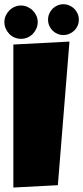

<svg xmlns="http://www.w3.org/2000/svg" viewBox="-33 -880 385 889"><path d="M288.6 -687.5 234.9 -22.5 28.8 -11.7V-673.8ZM332 -789.1Q332 -773.9 326.4 -761Q320.8 -748 311 -738.5Q301.3 -729 288.1 -723.4Q274.9 -717.8 259.8 -717.8Q245.6 -717.8 232.7 -723.4Q219.7 -729 210.2 -738.5Q200.7 -748 195.1 -761Q189.5 -773.9 189.5 -789.1Q189.5 -803.7 195.1 -816.7Q200.7 -829.6 210.2 -839.4Q219.7 -849.1 232.7 -854.7Q245.6 -860.4 259.8 -860.4Q274.9 -860.4 288.1 -854.7Q301.3 -849.1 311 -839.4Q320.8 -829.6 326.4 -816.7Q332 -803.7 332 -789.1ZM141.6 -778.3Q141.6 -762.2 135.5 -748Q129.4 -733.9 118.9 -723.1Q108.4 -712.4 94.2 -706.3Q80.1 -700.2 64.5 -700.2Q48.3 -700.2 34.2 -706.3Q20 -712.4 9.8 -723.1Q-0.5 -733.9 -6.6 -748Q-12.7 -762.2 -12.7 -778.3Q-12.7 -793.5 -6.6 -807.1Q-0.5 -820.8 9.8 -831.3Q20 -841.8 34.2 -848.1Q48.3 -854.5 64.5 -854.5Q80.1 -854.5 94.2 -848.1Q108.4 -841.8 118.9 -831.3Q129.4 -820.8 135.5 -807.1Q141.6 -793.5 141.6 -778.3Z"/></svg>

Font: Luckiest Guy RUS-BEL-UKR
Style: Regular
Weight: 400
Designer: Astigmatic (AOETI)
Foundry: Astigmatic (AOETI)
Version: Version 1.00 March 11, 2019, initial release